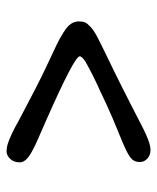

<svg xmlns="http://www.w3.org/2000/svg" viewBox="33 -582 477 583"><g transform="rotate(90 271.5 -290.5)"><path d="M390 -496Q419 -509 435 -509Q451 -509 461.5 -499.5Q472 -490 472 -476.5Q472 -463 465 -454.5Q458 -446 440 -437Q422 -428 402 -420Q328 -390 298.5 -376Q269 -362 254 -355Q239 -348 230 -344Q221 -340 207.5 -333Q194 -326 185.5 -321.5Q177 -317 168 -312Q151 -301 151 -294Q151 -278 346 -192Q384 -175 403 -167Q422 -159 440 -149Q473 -131 473 -112.5Q473 -94 462.5 -83Q452 -72 440 -72Q428 -72 415.5 -76Q403 -80 384 -89Q365 -98 348 -108Q239 -166 187 -190.5Q135 -215 116 -224Q97 -233 78 -245Q59 -257 52 -268Q45 -279 45 -291Q45 -303 48 -310Q51 -317 59.5 -325Q68 -333 77.5 -339Q87 -345 106 -354.5Q125 -364 141.5 -372Q158 -380 188 -394.5Q218 -409 245.5 -423Q273 -437 307.5 -454.5Q342 -472 357 -480Q372 -488 390 -496Z"/></g></svg>

Font: Delius
Style: Regular
Weight: 400
Designer: Natalia Raices
Foundry: Natalia Raices
Version: Version 1.001